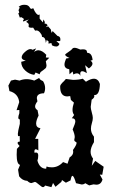

<svg xmlns="http://www.w3.org/2000/svg" viewBox="-20 -771 484 804"><path d="M195.3 12.7 168.9 5.9Q165 12.7 159.7 12.7Q155.3 12.7 142.8 1.7Q130.4 -9.3 126 -9.3L111.8 -4.4Q103.5 -4.4 94.2 -13.7Q73.7 -14.6 60.1 -32.7L55.7 -60.5L64 -80.6Q49.8 -83.5 49.8 -123L50.8 -147.5L62 -159.7Q53.7 -168 53.7 -172.4Q53.7 -177.7 63 -178.2L62.5 -201.7L57.1 -200.7Q54.7 -200.7 54.7 -210.4Q54.7 -219.2 63 -252.4V-271Q56.6 -271.5 56.6 -278.8Q56.6 -285.2 61 -296.9V-310.5L49.3 -309.6L60.5 -343.3Q56.2 -379.9 19.5 -389.6L15.1 -412.6L25.9 -433.6L43 -437.5L62 -433.6Q75.7 -439.5 91.8 -439.5Q106.4 -439.5 123.5 -433.6L144.5 -444.8Q144.5 -438 160.2 -431.2Q168.9 -417 168.9 -402.3Q168.9 -389.6 164.1 -380.4Q134.3 -379.9 134.3 -359.9L136.7 -346.7Q127 -334 127 -325.2Q127 -315.9 137.2 -309.6L141.6 -287.1Q131.3 -266.6 131.3 -253.4Q131.3 -236.8 149.4 -233.9L127 -189.5H140.1L140.6 -141.1Q134.3 -146 129.9 -146Q124 -146 124 -136.2L124.5 -131.3L130.9 -132.3Q140.1 -132.3 140.1 -119.6Q140.1 -107.4 136.7 -98.6Q146 -64.5 173.3 -64.5L174.8 -73.7Q183.1 -70.3 197.3 -70.3Q224.1 -70.3 244.1 -92.3L262.7 -85.4L271.5 -111.8Q286.6 -121.1 286.6 -135.3L285.6 -143.1Q300.8 -164.1 300.8 -172.9Q300.8 -175.3 295.9 -177.7Q291 -180.2 291 -185.1L293 -196.8Q293 -209 284.2 -229Q295.4 -254.4 295.4 -262.7Q295.4 -275.9 280.8 -275.9L290.5 -289.6Q283.7 -297.9 283.7 -311Q283.7 -323.7 289.6 -341.3L276.9 -352.5L273.9 -368.7L261.7 -367.2Q231.9 -367.2 231.9 -408.2Q231.9 -412.6 234.4 -416.5Q236.8 -420.4 240.5 -424.1Q244.1 -427.7 248.3 -431.6Q252.4 -435.5 255.9 -440.4L285.6 -436.5Q309.1 -436.5 326.7 -441.4L339.8 -428.7Q359.9 -441.4 373 -441.4Q391.1 -441.4 398.4 -419.4Q397 -373 376.5 -373H374L375 -368.2Q375 -360.8 363.8 -353.5L359.9 -323.7Q359.9 -315.9 364.3 -300.5Q368.7 -285.2 368.7 -277.3Q368.7 -267.6 364.7 -255.1Q360.8 -242.7 360.8 -231.9Q360.8 -214.4 373.5 -198.7V-175.8Q359.4 -152.8 359.4 -135.7Q359.4 -120.1 369.6 -106.9L364.3 -76.7L378.9 -97.2L414.1 -72.8L408.2 -39.1L397.9 -40L409.2 -19.5Q403.3 2.4 383.3 2.4L371.6 1L353.5 5.4L336.9 -3.9Q331.5 1.5 321.8 1.5L298.3 -3.9Q289.6 -34.7 283.2 -34.7Q278.8 -34.7 275.4 -15.6L255.9 -5.9L239.7 -17.1L236.8 -9.3L212.4 11.2L202.1 -4.9ZM123.5 -457.5Q101.6 -460.4 85.2 -476.1Q68.8 -491.7 68.8 -512.2L87.9 -517.1Q70.8 -521 70.8 -530.8Q70.8 -541.5 84.5 -553.5Q98.1 -565.4 106.9 -565.4Q112.3 -565.4 116.7 -562.5L131.3 -568.4L122.6 -553.2Q131.3 -560.5 140.6 -560.5Q156.2 -560.5 173.8 -541.5L171.9 -530.3L186.5 -529.3L171.9 -514.6L174.8 -497.6Q174.8 -489.3 170.7 -485.1Q166.5 -481 161.4 -477.5Q156.2 -474.1 151.6 -470.5Q147 -466.8 146 -460L128.9 -467.3ZM316.9 -453.6Q311.5 -463.9 302.2 -463.9Q294.9 -463.9 287.1 -459L284.2 -471.7L271 -460L270 -481Q250 -483.9 250 -501Q250 -509.3 256.8 -525.9L271 -528.3Q252.9 -536.1 252.9 -542Q252.9 -543.5 256.8 -546.4Q279.3 -561.5 282.2 -566.2Q285.2 -570.8 292.5 -570.8Q300.8 -570.8 316.4 -563.5L327.1 -564.5Q344.2 -564.5 344.2 -553.7L345.2 -549.8Q365.2 -549.8 367.7 -519.5L358.9 -517.1Q367.2 -511.2 367.2 -504.4Q367.2 -495.1 352.1 -484.4L336.4 -498L343.8 -464.8Q331.5 -472.7 324.2 -472.7Q315.9 -472.7 315.9 -461.4ZM215.3 -576.2Q207 -576.2 197.8 -581.1L195.3 -590.8L185.1 -588.9Q182.1 -588.9 182.1 -590.8L184.6 -595.7L175.8 -604L171.9 -591.3Q170.9 -614.7 157.7 -616.2Q155.3 -616.2 155.3 -620.8Q155.3 -625.5 147.9 -634.5Q140.6 -643.6 132.8 -643.6L127 -642.6L118.7 -655.3L112.3 -654.8Q99.6 -654.8 99.6 -661.1L100.6 -667Q100.6 -673.8 89.4 -679.2L100.6 -689.5L77.1 -680.7L76.7 -686L80.1 -689.9Q80.1 -693.8 68.8 -699.2L63 -697.3L56.6 -715.3Q60.5 -716.8 60.5 -719.7L57.6 -728.5L62.5 -738.8Q62.5 -741.2 58.1 -742.2Q67.4 -751 81.5 -751Q91.3 -751 95.9 -748.3Q100.6 -745.6 102.8 -742.4Q105 -739.3 106.7 -736.6Q108.4 -733.9 112.3 -733.9L119.1 -736.8Q131.3 -708.5 141.6 -708.5L146 -710.4V-692.9L159.7 -677.2L161.6 -689.5Q167.5 -682.6 167.5 -675.8L167 -671.4L172.9 -671.9L179.7 -665.5L171.9 -657.2L181.6 -660.6L192.9 -647.5Q194.8 -633.8 197.3 -633.8L200.2 -641.1L220.7 -620.6Q232.9 -618.7 232.9 -606L231.9 -599.1H215.8L229 -587.4Q225.1 -576.2 215.3 -576.2Z"/></svg>

Font: Truetypewriter PolyglOTT
Style: Regular
Weight: 400
Designer: Sergey Beatoff a.k.a. Sam_T
Version: Version 3.76